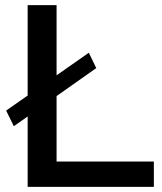

<svg xmlns="http://www.w3.org/2000/svg" viewBox="-20 -730 632 750"><path d="M34 -237 4 -298 327 -524 356 -464ZM88 0V-710H201V-99H581V0Z"/></svg>

Font: Raleway Thin SemiBold
Style: Regular
Weight: 600
Version: Version 4.026